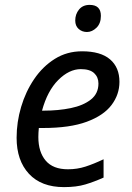

<svg xmlns="http://www.w3.org/2000/svg" viewBox="-20 -756 539 786"><path d="M242 10Q149 10 98.5 -44.5Q48 -99 48 -192Q48 -256 66.5 -318.5Q85 -381 120 -432.5Q155 -484 204.5 -515Q254 -546 316 -546Q392 -546 430.5 -513Q469 -480 469 -421Q469 -369 436.5 -326Q404 -283 335 -257.5Q266 -232 156 -232H139Q138 -223 137.5 -213Q137 -203 137 -195Q137 -134 167 -98.5Q197 -63 258 -63Q296 -63 330 -74Q364 -85 404 -104V-29Q366 -12 329.5 -1Q293 10 242 10ZM159 -303Q219 -303 270 -313.5Q321 -324 352 -348.5Q383 -373 383 -414Q383 -440 365.5 -456.5Q348 -473 311 -473Q263 -473 218.5 -428.5Q174 -384 152 -303ZM336 -625Q316 -625 302 -637.5Q288 -650 288 -672Q288 -698 303.5 -717Q319 -736 347 -736Q393 -736 393 -691Q393 -660 375 -642.5Q357 -625 336 -625Z"/></svg>

Font: Noto Sans
Style: Italic
Weight: 400
Italic angle: -12°
Designer: Monotype Design Team
Foundry: Monotype Imaging Inc.
Version: Version 2.013; ttfautohint (v1.8.4.7-5d5b)